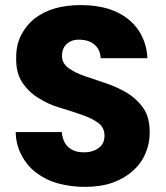

<svg xmlns="http://www.w3.org/2000/svg" viewBox="-20 -732 655 759"><path d="M571.8 -209Q571.8 -164.1 555.2 -126Q539.1 -86.9 505.9 -57.1Q471.7 -26.4 424.8 -9.8Q377 6.8 315.9 6.8Q261.7 6.8 210 -6.8Q162.6 -19.5 124 -48.8Q88.4 -74.7 65.9 -117.2Q43.5 -157.2 42 -210H224.1Q228.5 -168 252 -148.9Q273.9 -129.9 311 -129.9Q348.6 -129.9 371.1 -147.9Q393.1 -164.1 393.1 -195.8Q393.1 -228.5 367.2 -247.1Q341.8 -265.1 301.8 -278.8Q244.6 -298.3 216.8 -306.2Q171.9 -318.8 132.8 -344.2Q95.2 -366.2 68.8 -404.8Q42.5 -443.4 43.9 -504.9Q43.9 -555.2 64 -594.2Q85 -633.8 117.2 -659.2Q153.8 -686.5 198.2 -699.2Q242.7 -711.9 299.8 -711.9Q356.9 -711.9 404.8 -698.2Q450.2 -685.1 485.8 -657.2Q520 -630.4 540 -590.8Q560.1 -551.3 563 -502H377.9Q376.5 -535.6 354 -555.2Q333 -573.7 296.9 -575.2Q265.6 -576.7 246.1 -560.1Q225.1 -543.5 225.1 -511.2Q225.1 -481.4 251 -462.9Q277.8 -443.8 314.9 -431.2Q394.5 -404.3 398.9 -402.8Q443.4 -387.7 481.9 -365.2Q522 -340.3 546.9 -304.2Q571.8 -268.1 571.8 -209Z"/></svg>

Font: PoppinsZ
Style: Bold
Weight: 700
Designer: Ninad Kale (Devanagari), Jonny Pinhorn (Latin)
Foundry: Indian Type Foundry
Version: Version 3.002;FEAKit 1.0